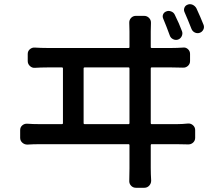

<svg xmlns="http://www.w3.org/2000/svg" viewBox="-20 -850 1040 916"><path d="M951.2 -731.4Q953.1 -726.6 953.1 -720.7Q953.1 -714.8 950.2 -709Q944.3 -697.3 932.6 -693.4Q920.9 -689.5 909.7 -694.8Q898.4 -700.2 893.6 -711.9Q876 -756.8 860.4 -792Q855.5 -802.7 859.9 -813.5Q864.3 -824.2 876 -828.1Q880.9 -830.1 885.7 -830.1Q892.6 -830.1 899.4 -827.1Q911.1 -821.3 917 -810.5Q936.5 -768.6 951.2 -731.4ZM848.6 -700.2Q852.5 -688.5 846.7 -676.8Q840.8 -665 829.1 -661.1Q817.4 -657.2 805.7 -663.1Q793.9 -668.9 790 -680.7Q774.4 -723.6 758.8 -760.7Q753.9 -771.5 758.3 -781.7Q762.7 -792 774.4 -795.9Q779.3 -797.9 784.2 -797.9Q791 -797.9 797.9 -794.9Q809.6 -790 814.5 -778.3Q835 -737.3 848.6 -700.2ZM378.9 -262.7Q378.9 -257.8 383.8 -257.8H593.8Q597.7 -257.8 597.7 -262.7V-523.4Q597.7 -528.3 593.8 -528.3H383.8Q378.9 -528.3 378.9 -523.4ZM699.2 -262.7Q699.2 -257.8 703.1 -257.8H824.2Q848.6 -257.8 877 -260.7Q890.6 -261.7 900.9 -252.4Q911.1 -243.2 911.1 -229.5V-192.4Q911.1 -178.7 900.9 -169.4Q890.6 -160.2 876 -161.1Q856.4 -162.1 824.2 -162.1H703.1Q699.2 -162.1 699.2 -157.2V-48.8Q699.2 -20.5 701.2 11.7Q701.2 25.4 691.9 35.6Q682.6 45.9 668 45.9H628.9Q614.3 45.9 605 35.6Q595.7 25.4 596.7 11.7Q597.7 -19.5 597.7 -46.9V-157.2Q597.7 -162.1 593.8 -162.1H168Q138.7 -162.1 110.4 -160.2Q96.7 -160.2 86.4 -169.4Q76.2 -178.7 76.2 -192.4V-229.5Q76.2 -243.2 86.4 -252Q96.7 -260.7 110.4 -259.8Q135.7 -257.8 168 -257.8H275.4Q280.3 -257.8 280.3 -262.7V-523.4Q280.3 -528.3 275.4 -528.3H205.1Q174.8 -528.3 146.5 -526.4Q132.8 -525.4 122.6 -535.2Q112.3 -544.9 112.3 -558.6V-592.8Q112.3 -606.4 122.6 -615.2Q132.8 -624 146.5 -623Q175.8 -621.1 205.1 -621.1H593.8Q597.7 -621.1 597.7 -625V-700.2Q597.7 -714.8 596.7 -739.3Q595.7 -753.9 605 -764.2Q614.3 -774.4 628.9 -774.4H667Q681.6 -774.4 691.4 -764.2Q701.2 -753.9 700.2 -739.3Q699.2 -711.9 699.2 -700.2V-625Q699.2 -621.1 703.1 -621.1H799.8Q824.2 -621.1 852.5 -623Q866.2 -625 876.5 -615.7Q886.7 -606.4 886.7 -592.8V-558.6Q886.7 -544.9 876.5 -535.6Q866.2 -526.4 852.5 -527.3Q832 -528.3 799.8 -528.3H703.1Q699.2 -528.3 699.2 -523.4Z"/></svg>

Font: Gen Jyuu GothicL Medium
Style: Regular
Weight: 500
Designer: [Source Han Sans]
Ryoko NISHIZUKA  (kana & ideographs); Paul D. Hunt (Latin, Greek & Cyrillic); Wenlong ZHANG  (bopomofo
Version: Version 1.002.20150607